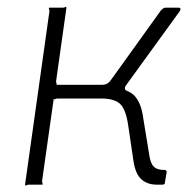

<svg xmlns="http://www.w3.org/2000/svg" viewBox="-20 -553 582 575"><path d="M55 0 128 -519Q128 -524 126.5 -527Q125 -530 129 -530H168Q173 -530 175.5 -532Q178 -534 179 -530L148 -310Q148 -306 149.5 -302.5Q151 -299 147 -299H302L307 -290Q360 -289 381.5 -267.5Q403 -246 409 -199L428 -83Q432 -61 442 -52.5Q452 -44 472 -44Q480 -44 479 -37L474 -7Q474 -3 472 -1.5Q470 0 466 0H449Q422 0 404 -15.5Q386 -31 380 -69L364 -177Q357 -226 339.5 -242Q322 -258 283 -258H152Q148 -258 145 -256Q142 -254 141 -258L106 -11Q106 -7 107.5 -3.5Q109 0 105 0H67Q62 0 59 2Q56 4 55 0ZM284 -280V-299Q296 -299 302.5 -303.5Q309 -308 317 -320L462 -522Q466 -526 469 -528Q472 -530 476 -530H514Q520 -530 520.5 -527Q521 -524 518 -519L357 -297Q349 -285 362 -280Z"/></svg>

Font: Libre Franklin ExtraLight
Style: Italic
Weight: 250
Italic angle: -8°
Designer: Pablo Impallari, Rodrigo Fuenzalida, Nhung Nguyen
Foundry: Impallari Type
Version: Version 3.000